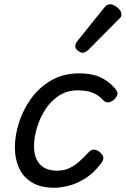

<svg xmlns="http://www.w3.org/2000/svg" viewBox="-20 -864 591 903"><path d="M235 19Q171 19 130 -6Q89 -31 69.5 -74Q50 -117 50 -171Q50 -226 69 -286.5Q88 -347 126 -400Q164 -453 221 -486Q278 -519 353 -519Q411 -519 451 -501Q491 -483 521 -448Q536 -430 531.5 -417.5Q527 -405 515 -394Q502 -384 489 -382.5Q476 -381 462 -396Q443 -417 415.5 -428Q388 -439 345 -439Q294 -439 255.5 -413Q217 -387 191.5 -346.5Q166 -306 153 -260.5Q140 -215 140 -176Q140 -141 152 -115Q164 -89 187.5 -75.5Q211 -62 245 -61Q279 -61 304.5 -72.5Q330 -84 352.5 -104Q375 -124 399 -150Q412 -163 426.5 -160Q441 -157 452 -146Q465 -134 466 -122Q467 -110 455 -95Q421 -50 382 -25.5Q343 -1 305 9Q267 19 235 19ZM368 -616Q359 -616 346.5 -625.5Q334 -635 334 -646Q334 -653 336.5 -659Q339 -665 344 -671L467 -824Q476 -836 483 -840Q490 -844 498 -844Q508 -844 520.5 -837Q533 -830 542 -819Q551 -808 551 -796Q551 -788 547.5 -783Q544 -778 538 -773L397 -631Q382 -616 368 -616Z"/></svg>

Font: Playwrite CU
Style: Regular
Weight: 400
Designer: Veronika Burian, José Scaglione
Foundry: TypeTogether
Version: Version 1.002